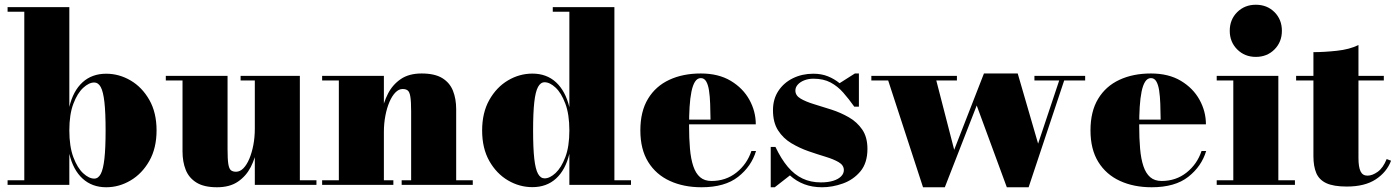

<svg xmlns="http://www.w3.org/2000/svg" viewBox="-20 -780 5888 810"><path d="M428 10Q368.5 10 328.5 -26.5Q288.5 -63 272.5 -131V0H12V-19.5H82.5V-730.5H12V-750H272.5V-329Q288.5 -396.5 328.2 -432.8Q368 -469 428 -469Q482.5 -469 531 -440.5Q579.5 -412 610 -358.5Q640.5 -305 640.5 -230Q640.5 -155 610 -101.2Q579.5 -47.5 531 -18.8Q482.5 10 428 10ZM377.5 -26.5Q394.5 -26.5 405 -46.2Q415.5 -66 420.5 -110.5Q425.5 -155 425.5 -230Q425.5 -305 420.5 -349.2Q415.5 -393.5 405 -412.8Q394.5 -432 377.5 -432Q355.5 -432 331 -409.5Q306.5 -387 289.5 -342.2Q272.5 -297.5 272.5 -230Q272.5 -162 289.5 -116.8Q306.5 -71.5 331 -49Q355.5 -26.5 377.5 -26.5Z M895.5 10Q840.5 10 808.8 -9.8Q777 -29.5 763.5 -63.5Q750 -97.5 750 -141V-440.5H679.5V-460H940V-150.5Q940 -108.5 943.2 -88.2Q946.5 -68 954.2 -61.8Q962 -55.5 976 -55.5Q992.5 -55.5 1006.8 -70Q1021 -84.5 1031.8 -110Q1042.5 -135.5 1048.8 -168.2Q1055 -201 1055 -237.5H1072.5Q1072.5 -199 1064.8 -156Q1057 -113 1037.8 -75.2Q1018.5 -37.5 984 -13.8Q949.5 10 895.5 10ZM1055 0V-440.5H995V-460H1245V-19.5H1315V0Z M1599.5 -460V-19.5H1639.5V0H1339V-19.5H1409.5V-440.5H1339V-460ZM1904.5 -319.5V-19.5H1974.5V0H1674.5V-19.5H1714.5V-309.5Q1714.5 -351.5 1711.2 -371.8Q1708 -392 1700.2 -398.2Q1692.5 -404.5 1678.5 -404.5Q1662.5 -404.5 1648.2 -390Q1634 -375.5 1623 -350Q1612 -324.5 1605.8 -291.8Q1599.5 -259 1599.5 -222.5H1582Q1582 -261 1589.8 -304Q1597.5 -347 1616.8 -384.8Q1636 -422.5 1670.5 -446.2Q1705 -470 1758.5 -470Q1814 -470 1845.8 -450.5Q1877.5 -431 1891 -397Q1904.5 -363 1904.5 -319.5Z M2226 9.5Q2171.5 9.5 2123 -19Q2074.5 -47.5 2044.2 -101Q2014 -154.5 2014 -229.5Q2014 -304.5 2044.2 -358.2Q2074.5 -412 2123 -440.8Q2171.5 -469.5 2226 -469.5Q2286 -469.5 2325.8 -432.8Q2365.5 -396 2382 -328V-730.5H2312V-750H2572V-19.5H2642V0H2382V-131Q2365.5 -63 2325.8 -26.8Q2286 9.5 2226 9.5ZM2277.5 -27.5Q2299.5 -27.5 2323.8 -50Q2348 -72.5 2365 -117.2Q2382 -162 2382 -229.5Q2382 -297.5 2365 -342.8Q2348 -388 2323.8 -410.5Q2299.5 -433 2277.5 -433Q2260.5 -433 2249.8 -413.2Q2239 -393.5 2234 -349Q2229 -304.5 2229 -229.5Q2229 -154.5 2234 -110.2Q2239 -66 2249.8 -46.8Q2260.5 -27.5 2277.5 -27.5Z M2939.5 10Q2864 10 2805.8 -16.8Q2747.5 -43.5 2714.5 -96.8Q2681.5 -150 2681.5 -230Q2681.5 -310 2713.8 -363.2Q2746 -416.5 2803.5 -443.2Q2861 -470 2936.5 -470Q3011 -470 3062.8 -439Q3114.5 -408 3141.5 -359Q3168.5 -310 3168.5 -255.5H2748V-275.5H2977.5Q2977 -310 2976 -341.5Q2975 -373 2971.2 -397.8Q2967.5 -422.5 2959.2 -436.5Q2951 -450.5 2936.5 -450.5Q2922 -450.5 2912.2 -435.5Q2902.5 -420.5 2897 -393.2Q2891.5 -366 2889.2 -329.5Q2887 -293 2887 -250Q2887 -196 2890.8 -152.8Q2894.5 -109.5 2904.8 -79Q2915 -48.5 2933.5 -32.5Q2952 -16.5 2981.5 -16.5Q3042 -16.5 3086.8 -52Q3131.5 -87.5 3150 -143H3169.5Q3150 -78 3094 -34Q3038 10 2939.5 10Z M3231.5 10V-160H3251.5Q3275.5 -109.5 3303.5 -76.2Q3331.5 -43 3365.8 -26.8Q3400 -10.5 3443 -10.5Q3473 -10.5 3494.8 -17.2Q3516.5 -24 3528.2 -35.8Q3540 -47.5 3540 -62.5Q3540 -83 3518.2 -95.8Q3496.5 -108.5 3462.5 -118.8Q3428.5 -129 3390.5 -142.2Q3352.5 -155.5 3318.2 -176Q3284 -196.5 3262.5 -230Q3241 -263.5 3241 -315Q3241 -362 3263.8 -396.5Q3286.5 -431 3325.2 -450Q3364 -469 3411 -469Q3445.5 -469 3472.8 -458Q3500 -447 3522 -429L3586.5 -470H3603.5V-330H3584Q3561 -362.5 3537.5 -389.2Q3514 -416 3484 -432Q3454 -448 3411.5 -448Q3390.5 -448 3373.2 -441.2Q3356 -434.5 3345.8 -423.2Q3335.5 -412 3335.5 -398Q3335.5 -377 3357.5 -364Q3379.5 -351 3414.2 -340.5Q3449 -330 3487.8 -317.5Q3526.5 -305 3561 -285.2Q3595.5 -265.5 3617.5 -233.5Q3639.5 -201.5 3639.5 -152Q3639.5 -92.5 3609.8 -57Q3580 -21.5 3535.8 -5.8Q3491.5 10 3448 10Q3406.5 10 3373 -2.8Q3339.5 -15.5 3312.5 -40L3248.5 10Z M4558 -460V-440.5H4469.5L4319.5 10H4227.5L4100.5 -335L3966 10H3874L3727 -440.5H3656V-460H4017V-440.5H3930L4005.5 -148L4131 -470H4273.5L4359.5 -174L4448.5 -440.5H4344V-460Z M4838.5 10Q4763 10 4704.8 -16.8Q4646.5 -43.5 4613.5 -96.8Q4580.5 -150 4580.5 -230Q4580.5 -310 4612.8 -363.2Q4645 -416.5 4702.5 -443.2Q4760 -470 4835.5 -470Q4910 -470 4961.8 -439Q5013.5 -408 5040.5 -359Q5067.5 -310 5067.5 -255.5H4647V-275.5H4876.5Q4876 -310 4875 -341.5Q4874 -373 4870.2 -397.8Q4866.5 -422.5 4858.2 -436.5Q4850 -450.5 4835.5 -450.5Q4821 -450.5 4811.2 -435.5Q4801.5 -420.5 4796 -393.2Q4790.5 -366 4788.2 -329.5Q4786 -293 4786 -250Q4786 -196 4789.8 -152.8Q4793.5 -109.5 4803.8 -79Q4814 -48.5 4832.5 -32.5Q4851 -16.5 4880.5 -16.5Q4941 -16.5 4985.8 -52Q5030.5 -87.5 5049 -143H5068.5Q5049 -78 4993 -34Q4937 10 4838.5 10Z M5278 -540Q5231 -540 5199.5 -571.5Q5168 -603 5168 -650Q5168 -697.5 5199.5 -728.8Q5231 -760 5278 -760Q5325.5 -760 5356.8 -728.8Q5388 -697.5 5388 -650Q5388 -603 5356.8 -571.5Q5325.5 -540 5278 -540ZM5373 -460V-19.5H5443V0H5113V-19.5H5183V-440.5H5113V-460Z M5662 7Q5606 7 5575.5 -7.2Q5545 -21.5 5533 -50Q5521 -78.5 5521 -121V-560Q5566 -560 5619.8 -565.8Q5673.5 -571.5 5711 -590V-113Q5711 -75.5 5719.8 -57.2Q5728.5 -39 5749 -39Q5769.5 -39 5792.2 -55.2Q5815 -71.5 5830 -109L5848.5 -102Q5830.5 -54 5784.2 -23.5Q5738 7 5662 7ZM5448 -440.5V-460H5818V-440.5Z"/></svg>

Font: Bodoni Moda 11pt Black
Style: Regular
Weight: 900
Designer: Owen Earl
Foundry: indestructible type
Version: Version 2.004